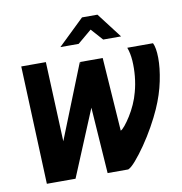

<svg xmlns="http://www.w3.org/2000/svg" viewBox="-75 -721 751 792"><g transform="rotate(-10 300.5 -325.5)"><path d="M312.6 0 280.1 -471H375L396.3 -162.9Q403.4 -165.9 414.7 -179.7Q426.1 -193.5 439.2 -214.3Q452.3 -235 463.3 -259.6Q474.4 -284.3 480.9 -309.6Q489.3 -340.2 492.5 -373.6Q495.7 -406.9 493.6 -438.8Q491.4 -470.8 482.2 -495H590Q600.2 -474.5 600.7 -432.1Q601.2 -389.7 590 -335.4Q578.9 -281 554 -225Q539.8 -192.9 519.1 -155.9Q498.4 -118.9 475.1 -85.2Q451.8 -51.6 431.6 -28.3Q411.5 -5 399 0ZM58.1 0 38.1 -495H141.2L162.2 0ZM91.1 0 279.1 -471 304.5 -303.8 178.2 0ZM210.9 -545.6 320.1 -650.8H384.7L465.2 -545.6H390.3L346.2 -595L287.4 -545.6Z"/></g></svg>

Font: Alumni Sans SC Thin
Style: Italic
Weight: 100
Italic angle: -8°
Designer: Robert E. Leuschke
Foundry: Robert E. Leuschke
Version: Version 1.016